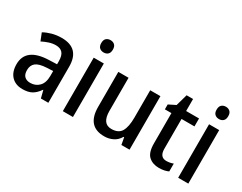

<svg xmlns="http://www.w3.org/2000/svg" viewBox="-87 -1205 2107 1675"><g transform="rotate(30 967.0 -367.5)"><path d="M269 -549Q449 -549 449 -364V0H374L355 -75H352Q322 -31 286 -10.5Q250 10 192 10Q122 10 81 -33Q40 -76 40 -153Q40 -318 266 -326L347 -329V-358Q347 -417 324 -442.5Q301 -468 257 -468Q223 -468 189 -457Q155 -446 122 -429L92 -504Q127 -524 172.5 -536.5Q218 -549 269 -549ZM284 -258Q208 -254 176.5 -228.5Q145 -203 145 -155Q145 -111 166.5 -91Q188 -71 224 -71Q277 -71 312 -106.5Q347 -142 347 -211V-261Z M647 -745Q672 -745 688.5 -730Q705 -715 705 -683Q705 -651 688.5 -636Q672 -621 647 -621Q621 -621 604.5 -636Q588 -651 588 -683Q588 -715 604.5 -730Q621 -745 647 -745ZM697 -539V0H595V-539Z M1267 -539V0H1185L1172 -71H1166Q1143 -30 1103 -10Q1063 10 1016 10Q843 10 843 -187V-539H946V-205Q946 -77 1038 -77Q1110 -77 1137 -124.5Q1164 -172 1164 -263V-539Z M1593 -75Q1611 -75 1629.5 -78.5Q1648 -82 1662 -88V-9Q1644 0 1619.5 5Q1595 10 1567 10Q1504 10 1464 -26Q1424 -62 1424 -154V-459H1358V-508L1428 -543L1461 -660H1526V-539H1656V-459H1526V-159Q1526 -75 1593 -75Z M1809 -745Q1834 -745 1850.5 -730Q1867 -715 1867 -683Q1867 -651 1850.5 -636Q1834 -621 1809 -621Q1783 -621 1766.5 -636Q1750 -651 1750 -683Q1750 -715 1766.5 -730Q1783 -745 1809 -745ZM1859 -539V0H1757V-539Z"/></g></svg>

Font: Noto Sans Georgian SemiCondensed Medium
Style: Regular
Weight: 500
Width: 4
Designer: Monotype Design Team, Akaki Razmadze
Foundry: Google LLC
Version: Version 2.005; ttfautohint (v1.8.4.7-5d5b)